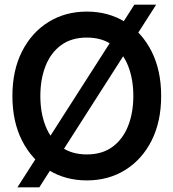

<svg xmlns="http://www.w3.org/2000/svg" viewBox="-20 -764 748 828"><path d="M55 44 559.5 -744H653.5L149.5 44ZM354.5 14Q261.5 14 189 -31Q116.5 -76 75 -157.8Q33.5 -239.5 33.5 -350Q33.5 -460.5 75 -542.2Q116.5 -624 189 -669Q261.5 -714 354.5 -714Q447.5 -714 520 -669Q592.5 -624 633.8 -542.2Q675 -460.5 675 -350Q675 -239.5 633.8 -157.8Q592.5 -76 520 -31Q447.5 14 354.5 14ZM354.5 -98Q421 -98 465.5 -131Q510 -164 532.5 -221Q555 -278 555 -350Q555 -422 532.8 -479Q510.5 -536 465.8 -569Q421 -602 354.5 -602Q288 -602 243.2 -569Q198.5 -536 176.2 -479Q154 -422 154 -350Q154 -278 176.2 -221Q198.5 -164 243.2 -131Q288 -98 354.5 -98Z"/></svg>

Font: Cabin SemiCondensed SemiBold
Style: Regular
Weight: 600
Width: 4
Designer: Pablo Impallari
Foundry: Pablo Impallari. http://www.impallari.com Igino Marini. http://www.ikern.com
Version: Version 3.001